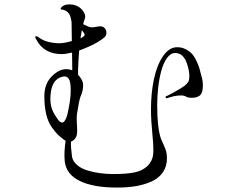

<svg xmlns="http://www.w3.org/2000/svg" viewBox="-20 -821 1015 866"><path d="M888 -480Q897 -453 894.5 -423Q892 -393 874 -386Q864 -380 845.5 -380Q827 -380 819 -385Q811 -391 794 -390.5Q777 -390 764 -387Q751 -384 742 -381Q726 -374 727 -383Q727 -385 729 -387Q731 -387 743.5 -393.5Q756 -400 768.5 -407Q781 -414 795 -422.5Q809 -431 814 -435Q824 -444 829 -451.5Q834 -459 834 -480Q834 -501 824 -532Q808 -582 770 -582Q750 -582 733.5 -559.5Q717 -537 707.5 -501.5Q698 -466 693.5 -426Q689 -386 689 -347Q689 -244 706 -195Q710 -185 718 -168Q726 -151 729.5 -138Q733 -125 733 -107Q733 -70 714 -43Q695 -16 661.5 -1.5Q628 13 590.5 19Q553 25 507 25Q402 25 340.5 -4.5Q279 -34 272 -93Q268 -134 276 -186Q274 -187 268 -191Q251 -204 241 -213.5Q231 -223 214 -246.5Q197 -270 188.5 -305.5Q180 -341 180 -387Q180 -442 212.5 -475.5Q245 -509 278 -509Q293 -509 306 -504Q306 -557 305 -584Q276 -577 259 -577Q177 -577 143 -644Q139 -650 139 -653.5Q139 -657 142 -657.5Q145 -658 149 -656Q151 -655 159 -649.5Q167 -644 176.5 -639.5Q186 -635 199 -632Q229 -625 251.5 -626Q274 -627 304 -636Q303 -665 303 -709Q304 -722 299 -741Q294 -761 281 -769.5Q268 -778 258 -778Q249 -778 257 -788Q258 -790 260 -791Q277 -805 309 -800Q333 -795 347 -780.5Q361 -766 364 -751Q365 -746 363.5 -740Q362 -734 360 -728.5Q358 -723 357 -721Q357 -719 356.5 -716Q356 -713 355 -712Q373 -703 384 -699Q396 -698 397 -697.5Q398 -697 411 -699.5Q424 -702 425 -702Q443 -704 451.5 -695Q460 -686 460 -673Q460 -661 451.5 -653Q443 -645 422 -632Q393 -614 337 -593Q333 -541 332 -505V-484Q355 -460 355 -436Q355 -411 343 -385Q337 -370 327 -306Q325 -286 326.5 -268Q328 -250 328 -230.5Q328 -211 322 -201Q314 -187 300 -182Q299 -157 305 -113Q309 -93 327.5 -77Q346 -61 373.5 -52.5Q401 -44 430.5 -40Q460 -36 490 -36Q552 -36 587.5 -43.5Q623 -51 646 -73Q667 -95 670.5 -122Q674 -149 667.5 -213.5Q661 -278 661 -328Q661 -402 674.5 -465Q688 -528 715.5 -568Q743 -608 779 -608Q801 -608 818.5 -598.5Q836 -589 846.5 -577.5Q857 -566 866.5 -545.5Q876 -525 879.5 -512.5Q883 -500 888 -480ZM361 -668Q359 -673 349 -685Q347 -674 343 -648Q345 -649 349.5 -651.5Q354 -654 355 -655Q364 -661 361 -668ZM237 -288Q247 -272 256 -269Q265 -266 271.5 -275.5Q278 -285 282 -298Q286 -311 289 -329Q296 -362 298 -388.5Q300 -415 298 -438Q296 -461 286 -470.5Q276 -480 258 -474Q216 -462 209 -402Q205 -371 210 -345Q215 -319 237 -288Z"/></svg>

Font: TsukuhouMincho
Style: Regular
Weight: 400
Designer: Iose
Foundry: Typographish
Version: Version 1.001; ttfautohint (v1.8.3)